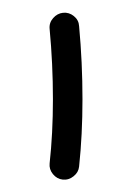

<svg xmlns="http://www.w3.org/2000/svg" viewBox="-20 -709 207 308"><path d="M80.6 -420.9Q71.3 -421.9 64.9 -429.7Q58.6 -437.5 59.6 -446.8Q64.9 -495.1 64.9 -549.8Q64.9 -606.4 59.6 -662.6Q58.6 -672.4 65.2 -679.9Q71.8 -687.5 81.1 -688.5Q90.8 -689.5 98.6 -683.1Q106.4 -676.8 106.9 -667Q112.3 -608.9 112.3 -549.8Q112.3 -492.7 106.9 -441.9Q106 -432.6 98.1 -426.3Q90.3 -419.9 80.6 -420.9Z"/></svg>

Font: Mikhak-DS1-FD Medium
Style: Regular
Weight: 500
Designer: Amin Abedi
Version: Version 3.2